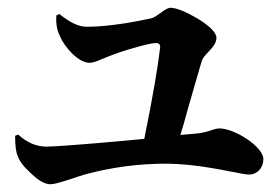

<svg xmlns="http://www.w3.org/2000/svg" viewBox="-20 -512 709 495"><path d="M110 -37C118 -37 134 -41 158 -49C175 -55 189 -59 198 -62C268 -81 338 -90 407 -90C454 -90 509 -83 573 -70C598 -65 615 -62 622 -62C643 -62 659 -79 659 -102C659 -133 586 -181 545 -181C542 -181 537 -180 530 -178C514 -172 497 -168 479 -167L445 -164C450 -179 457 -204 466 -237C485 -302 496 -342 501 -357C503 -362 509 -370 518 -379C531 -392 538 -404 538 -414C538 -428 521 -445 488 -465C457 -483 434 -492 419 -492C414 -492 405 -487 393 -478C382 -470 375 -466 371 -465C302 -450 246 -443 203 -443C183 -443 160 -454 133 -476L125 -472C124 -451 127 -434 134 -420C141 -403 152 -388 167 -373C183 -358 198 -350 211 -350C218 -350 228 -353 241 -359C249 -362 256 -365 261 -367C279 -374 301 -382 327 -389C355 -397 373 -401 382 -401C389 -401 393 -398 393 -391C388 -346 375 -267 352 -154C343 -153 329 -152 310 -150C189 -139 119 -134 100 -134C74 -134 50 -144 27 -165L19 -162C19 -137 21 -120 26 -109C31 -95 43 -80 61 -64C80 -46 96 -37 110 -37Z"/></svg>

Font: AllPunType Bold
Style: Regular
Weight: 700
Version: 1.0